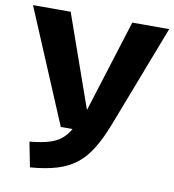

<svg xmlns="http://www.w3.org/2000/svg" viewBox="-87 -783 791 872"><g transform="rotate(10 309.0 -347.0)"><path d="M623.1 -710.8 442.6 -241.5Q416.4 -173.3 387.7 -126.2Q359 -79 322.1 -49.5Q285.1 -20 233.3 -4.1Q181.5 11.8 109.2 17.4L86.7 -97.4Q141.5 -102.6 175.9 -113.1Q210.3 -123.6 232.1 -141.8Q253.8 -160 269.7 -187.7H215.4L-5.1 -710.8H168.7L319 -284.1L452.8 -710.8Z"/></g></svg>

Font: FiraCode Nerd Font Mono
Style: Bold
Weight: 700
Monospace: yes
Designer: Carrois Corporate, Edenspiekermann AG, Nikita Prokopov
Foundry: Carrois Corporate, Edenspiekermann AG, Nikita Prokopov
Version: Version 6.002;Nerd Fonts 3.3.0